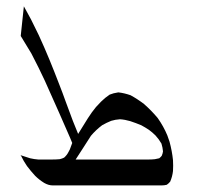

<svg xmlns="http://www.w3.org/2000/svg" viewBox="-20 -595 662 601"><path d="M446.3 -95.7Q455.1 -95.7 464.8 -96.7Q471.7 -97.7 478.5 -99.6Q483.4 -103.5 486.3 -107.4Q489.3 -114.3 490.2 -121.1Q489.3 -132.8 485.4 -145.5Q477.5 -159.2 466.8 -170.9Q457 -180.7 446.3 -188.5Q434.6 -196.3 421.9 -203.1Q405.3 -210 387.7 -215.8Q371.1 -220.7 355.5 -221.7Q340.8 -220.7 328.1 -216.8Q313.5 -210.9 299.8 -203.1Q280.3 -188.5 264.6 -169.9Q251 -149.4 238.3 -128.9L216.8 -95.7ZM503.9 -170.9Q507.8 -161.1 510.7 -151.4Q518.6 -122.1 521.5 -93.8Q522.5 -76.2 521.5 -59.6Q519.5 -42 512.7 -26.4Q507.8 -20.5 502 -16.6Q494.1 -14.6 485.4 -14.6H145.5Q138.7 -14.6 131.8 -16.6Q125 -18.6 118.2 -22.5Q102.5 -32.2 89.8 -44.9Q76.2 -59.6 64.5 -75.2Q53.7 -90.8 45.9 -107.4L43.9 -109.4Q59.6 -104.5 74.2 -99.6Q86.9 -96.7 99.6 -95.7H143.6Q155.3 -95.7 167 -96.7Q174.8 -98.6 180.7 -101.6Q189.5 -109.4 194.3 -119.1Q199.2 -127 202.1 -136.7L206.1 -147.5L199.2 -164.1Q182.6 -203.1 165 -242.2Q142.6 -293 120.1 -342.8Q102.5 -380.9 78.1 -427.7Q57.6 -460.9 44.9 -482.4L54.7 -575.2Q66.4 -554.7 77.1 -534.2Q89.8 -508.8 101.6 -484.4Q119.1 -446.3 134.8 -408.2Q150.4 -370.1 165 -332Q175.8 -304.7 185.5 -277.3Q196.3 -247.1 208 -216.8L224.6 -175.8L254.9 -224.6Q266.6 -243.2 280.3 -259.8Q288.1 -268.6 295.9 -276.4Q308.6 -289.1 323.2 -298.8Q335 -303.7 349.6 -305.7Q350.6 -305.7 351.6 -305.7Q369.1 -303.7 388.7 -296.9Q410.2 -285.2 430.7 -269.5Q454.1 -249 473.6 -225.6Q492.2 -199.2 503.9 -170.9Z"/></svg>

Font: Thabit-Oblique
Style: Oblique
Weight: 500
Designer: Regenerated by Nadim Shaikli
Foundry: MAK Alagha
Version: 0.01